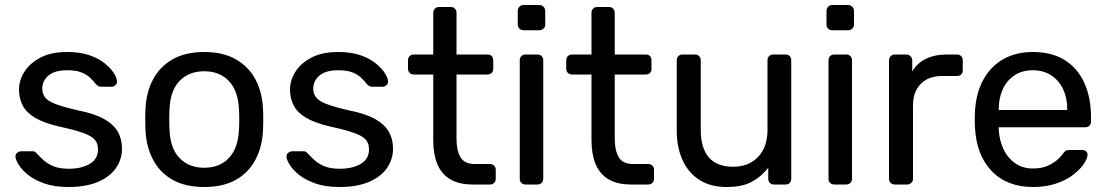

<svg xmlns="http://www.w3.org/2000/svg" viewBox="-20 -738 4430 768"><path d="M254 10Q198 10 158 -4Q118 -18 93 -38Q68 -58 55.5 -78Q43 -98 42 -110Q41 -121 49 -127Q57 -133 65 -133H110Q115 -133 118.5 -131.5Q122 -130 128 -123Q141 -109 157 -95Q173 -81 196.5 -72Q220 -63 255 -63Q306 -63 339 -82.5Q372 -102 372 -140Q372 -165 358.5 -180Q345 -195 310.5 -207Q276 -219 216 -232Q156 -246 121 -266.5Q86 -287 71 -315.5Q56 -344 56 -380Q56 -417 78 -451.5Q100 -486 142.5 -508Q185 -530 249 -530Q301 -530 338 -517Q375 -504 399 -484.5Q423 -465 435 -446Q447 -427 448 -414Q449 -404 442 -397.5Q435 -391 426 -391H384Q377 -391 372.5 -394Q368 -397 364 -401Q354 -414 340.5 -427Q327 -440 305.5 -448.5Q284 -457 249 -457Q199 -457 174 -436Q149 -415 149 -383Q149 -364 160 -349Q171 -334 202 -322Q233 -310 294 -296Q360 -283 398 -261Q436 -239 452 -210Q468 -181 468 -143Q468 -101 444 -66Q420 -31 372 -10.5Q324 10 254 10Z M797 10Q721 10 670 -19Q619 -48 592 -99.5Q565 -151 562 -217Q561 -234 561 -260.5Q561 -287 562 -303Q565 -370 592.5 -421Q620 -472 671 -501Q722 -530 797 -530Q872 -530 923 -501Q974 -472 1001.5 -421Q1029 -370 1032 -303Q1033 -287 1033 -260.5Q1033 -234 1032 -217Q1029 -151 1002 -99.5Q975 -48 924 -19Q873 10 797 10ZM797 -67Q859 -67 896 -106.5Q933 -146 936 -222Q937 -237 937 -260Q937 -283 936 -298Q933 -374 896 -413.5Q859 -453 797 -453Q735 -453 697.5 -413.5Q660 -374 658 -298Q657 -283 657 -260Q657 -237 658 -222Q660 -146 697.5 -106.5Q735 -67 797 -67Z M1338 10Q1282 10 1242 -4Q1202 -18 1177 -38Q1152 -58 1139.5 -78Q1127 -98 1126 -110Q1125 -121 1133 -127Q1141 -133 1149 -133H1194Q1199 -133 1202.5 -131.5Q1206 -130 1212 -123Q1225 -109 1241 -95Q1257 -81 1280.5 -72Q1304 -63 1339 -63Q1390 -63 1423 -82.5Q1456 -102 1456 -140Q1456 -165 1442.5 -180Q1429 -195 1394.5 -207Q1360 -219 1300 -232Q1240 -246 1205 -266.5Q1170 -287 1155 -315.5Q1140 -344 1140 -380Q1140 -417 1162 -451.5Q1184 -486 1226.5 -508Q1269 -530 1333 -530Q1385 -530 1422 -517Q1459 -504 1483 -484.5Q1507 -465 1519 -446Q1531 -427 1532 -414Q1533 -404 1526 -397.5Q1519 -391 1510 -391H1468Q1461 -391 1456.5 -394Q1452 -397 1448 -401Q1438 -414 1424.5 -427Q1411 -440 1389.5 -448.5Q1368 -457 1333 -457Q1283 -457 1258 -436Q1233 -415 1233 -383Q1233 -364 1244 -349Q1255 -334 1286 -322Q1317 -310 1378 -296Q1444 -283 1482 -261Q1520 -239 1536 -210Q1552 -181 1552 -143Q1552 -101 1528 -66Q1504 -31 1456 -10.5Q1408 10 1338 10Z M1871 0Q1815 0 1780 -21.5Q1745 -43 1729 -82.5Q1713 -122 1713 -176V-440H1635Q1625 -440 1618.5 -446.5Q1612 -453 1612 -463V-497Q1612 -507 1618.5 -513.5Q1625 -520 1635 -520H1713V-687Q1713 -697 1719.5 -703.5Q1726 -710 1736 -710H1783Q1793 -710 1799.5 -703.5Q1806 -697 1806 -687V-520H1930Q1941 -520 1947 -513.5Q1953 -507 1953 -497V-463Q1953 -453 1947 -446.5Q1941 -440 1930 -440H1806V-183Q1806 -136 1822 -109Q1838 -82 1879 -82H1940Q1950 -82 1956.5 -75.5Q1963 -69 1963 -59V-23Q1963 -13 1956.5 -6.5Q1950 0 1940 0Z M2082 0Q2072 0 2065.5 -6.5Q2059 -13 2059 -23V-497Q2059 -507 2065.5 -513.5Q2072 -520 2082 -520H2130Q2140 -520 2146.5 -513.5Q2153 -507 2153 -497V-23Q2153 -13 2146.5 -6.5Q2140 0 2130 0ZM2074 -617Q2064 -617 2057.5 -623.5Q2051 -630 2051 -640V-694Q2051 -704 2057.5 -711Q2064 -718 2074 -718H2137Q2147 -718 2154 -711Q2161 -704 2161 -694V-640Q2161 -630 2154 -623.5Q2147 -617 2137 -617Z M2504 0Q2448 0 2413 -21.5Q2378 -43 2362 -82.5Q2346 -122 2346 -176V-440H2268Q2258 -440 2251.5 -446.5Q2245 -453 2245 -463V-497Q2245 -507 2251.5 -513.5Q2258 -520 2268 -520H2346V-687Q2346 -697 2352.5 -703.5Q2359 -710 2369 -710H2416Q2426 -710 2432.5 -703.5Q2439 -697 2439 -687V-520H2563Q2574 -520 2580 -513.5Q2586 -507 2586 -497V-463Q2586 -453 2580 -446.5Q2574 -440 2563 -440H2439V-183Q2439 -136 2455 -109Q2471 -82 2512 -82H2573Q2583 -82 2589.5 -75.5Q2596 -69 2596 -59V-23Q2596 -13 2589.5 -6.5Q2583 0 2573 0Z M2886 10Q2822 10 2777.5 -18.5Q2733 -47 2710 -98Q2687 -149 2687 -215V-497Q2687 -507 2693.5 -513.5Q2700 -520 2710 -520H2760Q2770 -520 2776.5 -513.5Q2783 -507 2783 -497V-220Q2783 -71 2913 -71Q2975 -71 3012.5 -110.5Q3050 -150 3050 -220V-497Q3050 -507 3056.5 -513.5Q3063 -520 3073 -520H3123Q3133 -520 3139 -513.5Q3145 -507 3145 -497V-23Q3145 -13 3139 -6.5Q3133 0 3123 0H3076Q3066 0 3059.5 -6.5Q3053 -13 3053 -23V-67Q3026 -32 2987.5 -11Q2949 10 2886 10Z M3317 0Q3307 0 3300.5 -6.5Q3294 -13 3294 -23V-497Q3294 -507 3300.5 -513.5Q3307 -520 3317 -520H3365Q3375 -520 3381.5 -513.5Q3388 -507 3388 -497V-23Q3388 -13 3381.5 -6.5Q3375 0 3365 0ZM3309 -617Q3299 -617 3292.5 -623.5Q3286 -630 3286 -640V-694Q3286 -704 3292.5 -711Q3299 -718 3309 -718H3372Q3382 -718 3389 -711Q3396 -704 3396 -694V-640Q3396 -630 3389 -623.5Q3382 -617 3372 -617Z M3559 0Q3549 0 3542.5 -6.5Q3536 -13 3536 -23V-496Q3536 -506 3542.5 -513Q3549 -520 3559 -520H3605Q3615 -520 3622 -513Q3629 -506 3629 -496V-452Q3649 -486 3684 -503Q3719 -520 3769 -520H3808Q3818 -520 3824.5 -513.5Q3831 -507 3831 -497V-456Q3831 -446 3824.5 -440Q3818 -434 3808 -434H3748Q3694 -434 3663 -402.5Q3632 -371 3632 -317V-23Q3632 -13 3625 -6.5Q3618 0 3608 0Z M4112 10Q4008 10 3947 -53.5Q3886 -117 3880 -227Q3879 -240 3879 -260.5Q3879 -281 3880 -294Q3884 -365 3913 -418.5Q3942 -472 3992.5 -501Q4043 -530 4111 -530Q4187 -530 4238.5 -498Q4290 -466 4317 -407Q4344 -348 4344 -269V-252Q4344 -241 4337.5 -235Q4331 -229 4321 -229H3975Q3975 -228 3975 -225Q3975 -222 3975 -220Q3977 -179 3993 -143.5Q4009 -108 4039.5 -86Q4070 -64 4111 -64Q4147 -64 4171 -75Q4195 -86 4210 -99.5Q4225 -113 4230 -121Q4239 -133 4244 -135.5Q4249 -138 4260 -138H4309Q4318 -138 4324.5 -132.5Q4331 -127 4330 -117Q4329 -102 4314 -80.5Q4299 -59 4271.5 -38Q4244 -17 4203.5 -3.5Q4163 10 4112 10ZM3975 -298H4249V-301Q4249 -346 4232.5 -381Q4216 -416 4185 -436.5Q4154 -457 4111 -457Q4068 -457 4037.5 -436.5Q4007 -416 3991 -381Q3975 -346 3975 -301Z"/></svg>

Font: Rubik Light
Style: Regular
Weight: 400
Version: Version 2.101